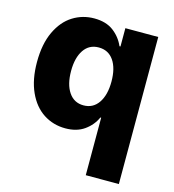

<svg xmlns="http://www.w3.org/2000/svg" viewBox="-109 -629 835 920"><g transform="rotate(15 308.5 -169.0)"><path d="M400.4 -85.9H396.5Q378.4 -45.4 340.8 -18.8Q303.2 7.8 247.1 7.8Q187 7.8 138.7 -23.4Q90.3 -54.7 62.3 -116.2Q34.2 -177.7 34.2 -264.6Q34.2 -354 63.2 -415.5Q92.3 -477.1 140.4 -507.1Q188.5 -537.1 246.1 -537.1Q304.7 -537.1 341.6 -509.3Q378.4 -481.4 396.5 -439.5H401.4V-530.3H564.5V199.2H400.4ZM403.3 -265.6Q403.3 -332 377 -370.1Q350.6 -408.2 302.7 -408.2Q255.4 -408.2 229.2 -369.6Q203.1 -331.1 203.1 -265.6Q203.1 -198.7 229.5 -159.9Q255.9 -121.1 302.7 -121.1Q350.1 -121.1 376.7 -160.2Q403.3 -199.2 403.3 -265.6Z"/></g></svg>

Font: Pretendard ExtraBold
Style: Regular
Weight: 800
Designer: Base glyphs from Inter by Rasmus Andersson; Hangeul glyphs from Noto Sans CJK(Source Han Sans) by Jang Soo-young and Kan
Foundry: Kil Hyung-jin
Version: Version 1.309